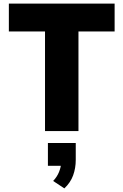

<svg xmlns="http://www.w3.org/2000/svg" viewBox="-20 -725 683 1062"><path d="M229 0V-551H29V-705H614V-551H414V0ZM336 317 274 276Q296 253 307 225Q318 197 318 174L351 192H245V66H399V159Q399 205 384.5 245Q370 285 336 317Z"/></svg>

Font: Nunito Sans 7pt SemiCondensed Black
Style: Regular
Weight: 900
Width: 4
Designer: Vernon Adams
Foundry: Vernon Adams
Version: Version 3.101;gftools[0.9.27]